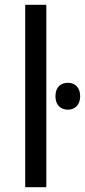

<svg xmlns="http://www.w3.org/2000/svg" viewBox="-20 -780 354 800"><path d="M85 0H173V-760H85ZM263 -435C234 -435 211 -418 211 -379C211 -341 234 -323 263 -323C290 -323 314 -341 314 -379C314 -418 290 -435 263 -435Z"/></svg>

Font: Noto Sans Math
Style: Regular
Weight: 400
Designer: Monotype Design Team, Delve Withrington, Jeff Kellem
Foundry: Monotype Imaging Inc., Delve Fonts LLC
Version: Version 3.000